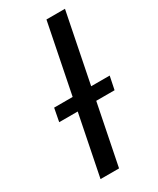

<svg xmlns="http://www.w3.org/2000/svg" viewBox="-191 -802 711 862"><g transform="rotate(-30 164.5 -371.0)"><path d="M61 0 124 -314H28L41 -382H137L209 -742H305L233 -382H329L315 -314H220L157 0Z"/></g></svg>

Font: Montserrat Medium
Style: Italic
Weight: 500
Italic angle: -11.3°
Designer: Julieta Ulanovsky
Foundry: Julieta Ulanovsky
Version: Version 9.000; ttfautohint (v1.8.4.7-5d5b)